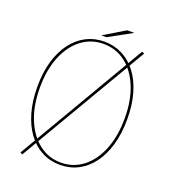

<svg xmlns="http://www.w3.org/2000/svg" viewBox="-155 -963 975 1102"><g transform="rotate(20 332.0 -412.0)"><path d="M568.5 -757 109 26 95.5 19 554 -763.5ZM332 8.5Q272 8.5 221.8 -17.5Q171.5 -43.5 134.8 -92.8Q98 -142 77.8 -212Q57.5 -282 57.5 -369.5Q57.5 -457.5 78 -526.8Q98.5 -596 135.5 -644.5Q172.5 -693 222.5 -718.5Q272.5 -744 332 -744Q391.5 -744 441.8 -718.5Q492 -693 529 -644.5Q566 -596 586.2 -526.8Q606.5 -457.5 606.5 -369.5Q606.5 -282 586.2 -212Q566 -142 529.2 -92.8Q492.5 -43.5 442.2 -17.5Q392 8.5 332 8.5ZM332 -5.5Q408 -5.5 466.5 -50.8Q525 -96 558 -178Q591 -260 591 -369.5Q591 -479.5 557.5 -560.5Q524 -641.5 465.8 -685.8Q407.5 -730 332 -730Q257 -730 198.5 -685.8Q140 -641.5 106.5 -560.5Q73 -479.5 73 -369.5Q73 -259.5 106.5 -177.8Q140 -96 198.5 -50.8Q257 -5.5 332 -5.5ZM302 -771.5 431.5 -849.5H475L333 -771.5Z"/></g></svg>

Font: Epilogue Thin
Style: Regular
Weight: 250
Designer: Tyler Finck
Foundry: Etcetera Type Co
Version: Version 2.111